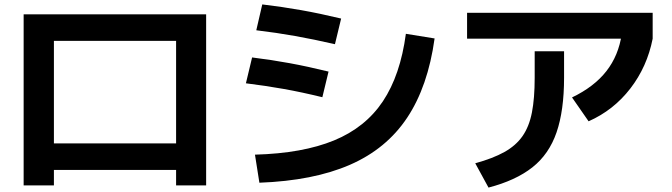

<svg xmlns="http://www.w3.org/2000/svg" viewBox="-20 -792 3040 869"><path d="M87 47V-727H913V47H777V-23H224V47ZM224 -143H777V-607H224Z M1134 -92Q1350 -98 1492 -156.5Q1634 -215 1713 -333.5Q1792 -452 1817 -639L1947 -618Q1917 -401 1823 -259.5Q1729 -118 1563.5 -46Q1398 26 1154 35ZM1439 -352Q1345 -375 1263.5 -389.5Q1182 -404 1093 -415L1121 -532Q1210 -521 1291.5 -506Q1373 -491 1467 -468ZM1496 -592Q1400 -614 1316 -629Q1232 -644 1140 -655L1167 -772Q1259 -761 1343.5 -746Q1428 -731 1524 -708Z M2131 -53Q2211 -75 2263 -104Q2315 -133 2345 -176Q2375 -219 2387.5 -283Q2400 -347 2400 -440V-560H2533V-440Q2533 -292 2499 -193Q2465 -94 2389.5 -34.5Q2314 25 2191 57ZM2094 -617V-734H2934V-617ZM2569 -351Q2669 -399 2724.5 -470Q2780 -541 2794 -638L2934 -617Q2909 -490 2833 -391.5Q2757 -293 2644 -243Z"/></svg>

Font: M PLUS 1 Code
Style: Bold
Weight: 700
Designer: Coji Morishita
Foundry: UNDERFOREST DESIGN
Version: Version 1.002